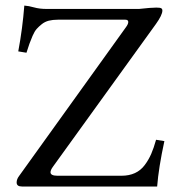

<svg xmlns="http://www.w3.org/2000/svg" viewBox="-20 -678 644 698"><path d="M551.3 0H59.6Q40.5 0 40.5 -14.6Q40.5 -26.4 49.3 -38.1L437.5 -578.6Q446.3 -590.3 446.3 -598.1Q446.3 -606.4 435.5 -606.4H190.4Q171.9 -606.4 157.5 -602.8Q143.1 -599.1 132.1 -590.3Q121.1 -581.5 113.3 -572.8Q105.5 -564 98.4 -547.6Q91.3 -531.2 87.2 -519.5Q83 -507.8 76.2 -486.3L46.4 -491.2Q62 -574.7 68.4 -657.7Q84 -656.7 103.8 -651.1Q123.5 -645.5 149.4 -645.5H485.4Q529.3 -650.4 548.3 -650.4Q562 -650.4 566.2 -647.9Q570.3 -645.5 570.3 -639.6Q570.3 -623.5 546.9 -590.8L172.4 -71.8Q163.6 -59.6 163.6 -51.8Q163.6 -39.1 189 -39.1H421.9Q449.2 -39.1 470.5 -48.8Q491.7 -58.6 506.1 -77.9Q520.5 -97.2 529.8 -118.7Q539.1 -140.1 547.4 -169.9L577.6 -165Q556.6 -68.4 551.3 0Z"/></svg>

Font: Libertinage
Style: b
Weight: 400
Designer: OSP
Foundry: OSP
Version: Version 1.0; 2008; OFL relea